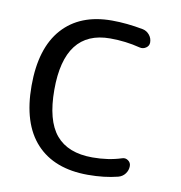

<svg xmlns="http://www.w3.org/2000/svg" viewBox="-66 -592 626 664"><g transform="rotate(10 246.5 -260.0)"><path d="M285 10Q167 10 103.5 -58.5Q40 -127 40 -260Q40 -392 101.5 -461Q163 -530 275 -530Q327 -530 385 -519Q399 -516 408.5 -504.5Q418 -493 418 -478Q418 -466 407.5 -459Q397 -452 385 -455Q334 -468 280 -468Q120 -468 120 -260Q120 -152 162 -102Q204 -52 290 -52Q346 -52 392 -67Q403 -71 413 -64Q423 -57 423 -45Q423 -30 414 -18Q405 -6 390 -2Q343 10 285 10Z"/></g></svg>

Font: Rounded Mplus 1c
Style: Regular
Weight: 400
Version: Version 1.059.20150529